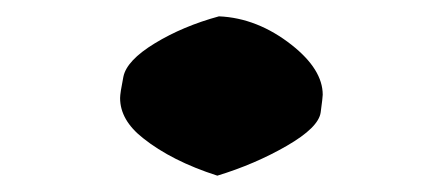

<svg xmlns="http://www.w3.org/2000/svg" viewBox="-20 -484 540 235"><path d="M246 -269Q190 -287 155 -315Q127 -337 127 -364Q127 -370 131 -390Q135 -410 169.5 -431Q204 -452 248 -464Q295 -462 337 -429Q375 -399 375 -368Q375 -365 372.5 -346.5Q370 -328 331 -305.5Q292 -283 246 -269Z"/></svg>

Font: Xiangcui Kesong Xiangcui Kesong
Style: Regular
Weight: 400
Version: Version 1.501;March 28, 2024;FontCreator 14.0.0.2814 64-bit